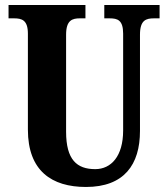

<svg xmlns="http://www.w3.org/2000/svg" viewBox="-20 -734 668 764"><path d="M322 10C474 10 537 -79 537 -213V-596C537 -654 561 -661 593 -661H615V-714H395V-661H416C448 -661 470 -654 470 -600V-215C470 -112 422 -61 359 -61C286 -61 243 -98 243 -210V-596C243 -654 268 -661 298 -661H320V-714H14V-661H36C67 -661 91 -654 91 -600V-218C91 -54 186 10 322 10Z"/></svg>

Font: Noto Serif Armenian ExtraCondensed ExtraBold
Style: Regular
Weight: 800
Width: 2
Designer: Monotype Design Team
Foundry: Monotype Imaging Inc.
Version: Version 2.008